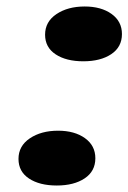

<svg xmlns="http://www.w3.org/2000/svg" viewBox="-20 -551 396 592"><path d="M356 -446Q356 -406 323 -384Q290 -362 237 -362Q184 -362 151.5 -383.5Q119 -405 119 -444Q119 -484 154 -507.5Q189 -531 241 -531Q292 -531 324 -508Q356 -485 356 -446ZM274 -63Q274 -23 241 -1Q208 21 155 21Q102 21 69.5 -0.5Q37 -22 37 -61Q37 -101 72 -124.5Q107 -148 159 -148Q210 -148 242 -125Q274 -102 274 -63Z"/></svg>

Font: Sansita Black Italic
Style: Regular
Weight: 900
Italic angle: -11°
Designer: Pablo Cosgaya
Foundry: Omnibus-Type
Version: Version 1.006